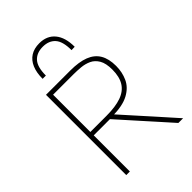

<svg xmlns="http://www.w3.org/2000/svg" viewBox="-276 -1089 1206 1206"><g transform="rotate(-45 326.5 -486.0)"><path d="M110 0Q110 -61 110 -117Q110 -173 110 -238V-475Q110 -540.5 110 -596.5Q110 -652.5 110 -713Q136 -713 167.8 -713Q199.5 -713 238.5 -713Q277.5 -713 326 -713Q403 -713 452.5 -693.8Q502 -674.5 526 -634Q550 -593.5 550 -530Q550 -474.5 528.5 -427.5Q507 -380.5 454.2 -352Q401.5 -323.5 308 -323L310 -341L434.5 -202Q463.5 -170 496 -133.5Q528.5 -97 559.5 -62.2Q590.5 -27.5 615 0H573Q530.5 -47.5 490.8 -92Q451 -136.5 412 -180L277 -331L299 -321H137V-351H285Q365.5 -351 416.8 -369.2Q468 -387.5 492.5 -427Q517 -466.5 517 -530Q517 -586.5 498.5 -617.8Q480 -649 450.8 -662.5Q421.5 -676 388 -679Q354.5 -682 324 -682H126L142 -710Q142 -649.5 142 -593.5Q142 -537.5 142 -472V-238Q142 -173 142 -117Q142 -61 142 0ZM422 -798Q422 -875.5 392.2 -908.2Q362.5 -941 309 -941Q255 -941 225 -908.2Q195 -875.5 195 -799H166Q166 -854 182.5 -892.8Q199 -931.5 231 -951.8Q263 -972 309 -972Q376.5 -972 413.8 -926.8Q451 -881.5 451 -799Z"/></g></svg>

Font: Commissioner Thin
Style: Regular
Weight: 100
Designer: Kostas Bartsokas
Foundry: Kostas Bartsokas
Version: Version 1.001;gftools[0.9.23]